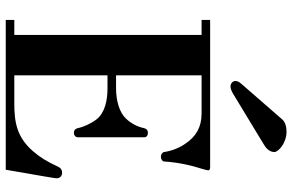

<svg xmlns="http://www.w3.org/2000/svg" viewBox="-190 -802 992 651"><g transform="rotate(90 305.5 -476.0)"><path d="M254 -779C254 -770 262 -762 273 -762C280 -762 289 -766 296 -770L466 -873C482 -882 495 -894 495 -911C495 -924 465 -952 426 -952C410 -952 393 -948 384 -937L263 -798C259 -793 254 -787 254 -779ZM47 0H555L578 -133C581 -153 584 -167 584 -174C584 -183 576 -191 566 -191C553 -191 548 -185 543 -174C528 -141 513 -116 491 -91C444 -38 395 -29 330 -29H235V-345H279C320 -345 362 -336 384 -308C398 -290 410 -264 414 -244C416 -236 421 -231 429 -231C439 -231 445 -237 445 -245V-469C445 -477 440 -482 429 -482C421 -482 416 -477 414 -469C409 -445 397 -424 382 -408C361 -385 320 -374 279 -374H235V-664H364C411 -664 442 -645 466 -610C481 -589 491 -563 495 -537C496 -530 505 -526 511 -526C519 -526 527 -531 527 -537C530 -582 539 -626 553 -669C554 -673 557 -683 557 -687C557 -691 553 -693 545 -693H47V-664H98V-29H47Z"/></g></svg>

Font: Monomakh Unicode
Style: Regular
Weight: 400
Version: Version 1.2